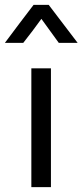

<svg xmlns="http://www.w3.org/2000/svg" viewBox="-49 -764 337 784"><path d="M46 -589H-29Q0 -628 29 -666.5Q58 -705 88 -744H150L268 -589H191L120 -687Q102 -662 83.5 -637.5Q65 -613 46 -589ZM79 0V-485H159V0Z"/></svg>

Font: Palanquin
Style: Regular
Weight: 400
Designer: Pria Ravichandran
Version: Version 1.0.4